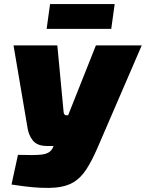

<svg xmlns="http://www.w3.org/2000/svg" viewBox="-20 -915 722 951"><path d="M682 -690 463 -183Q435 -118 407.5 -76Q380 -34 344.5 -12.5Q309 9 256 14Q223 17 181.5 15Q140 13 101.5 8Q63 3 37 -1L69 -148Q109 -147 138 -147Q167 -147 187 -149.5Q207 -152 220 -159.5Q233 -167 240 -180L279 -264L317 -343L455 -690ZM264 -690 295 -361Q296 -344 310 -344H344L386 -192H212Q164 -192 142 -220Q120 -248 115 -290L47 -690ZM548 -895 531 -772H211L228 -895Z"/></svg>

Font: Exo 2 Black
Style: Italic
Weight: 900
Italic angle: -8°
Designer: Natanael Gama
Foundry: Natanael Gama
Version: Version 2.010